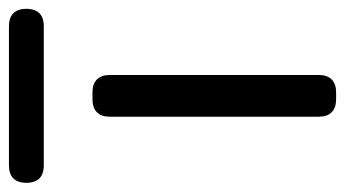

<svg xmlns="http://www.w3.org/2000/svg" viewBox="-278 -582 774 431"><g transform="rotate(-90 109.5 -367.0)"><path d="M101.6 -546.9H117.2Q136.2 -546.9 146.2 -536.9Q156.2 -526.9 156.2 -507.8V-39.1Q156.2 -20 146.2 -10Q136.2 0 117.2 0H101.6Q82.5 0 72.5 -10Q62.5 -20 62.5 -39.1V-507.8Q62.5 -526.9 72.5 -536.9Q82.5 -546.9 101.6 -546.9ZM-46.9 -734.4H265.6Q278.3 -734.4 287.1 -730Q295.9 -725.6 300.3 -716.8Q304.7 -708 304.7 -695.3Q304.7 -682.6 300.3 -673.8Q295.9 -665 287.1 -660.6Q278.3 -656.2 265.6 -656.2H-46.9Q-59.6 -656.2 -68.4 -660.6Q-77.1 -665 -81.5 -673.8Q-85.9 -682.6 -85.9 -695.3Q-85.9 -708 -81.5 -716.8Q-77.1 -725.6 -68.4 -730Q-59.6 -734.4 -46.9 -734.4Z"/></g></svg>

Font: Gyrochrome
Style: Regular
Weight: 400
Designer: David Moles
Foundry: David Moles
Version: Version 1.005;Glyphs 3.2.3 (3260)